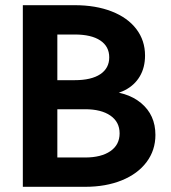

<svg xmlns="http://www.w3.org/2000/svg" viewBox="-20 -720 659 740"><path d="M68 -700H268Q349 -700 410.5 -676Q472 -652 505.5 -608Q539 -564 539 -506Q539 -460 519 -426Q499 -392 462.5 -373Q426 -354 378 -354L374 -369Q468 -369 523.5 -323Q579 -277 579 -200Q579 -141 545 -95.5Q511 -50 449.5 -25Q388 0 308 0H68ZM441 -206Q441 -250 405.5 -274.5Q370 -299 308 -299H201V-113H308Q370 -113 405.5 -137.5Q441 -162 441 -206ZM401 -499Q401 -541 366.5 -564Q332 -587 268 -587H201V-411H268Q332 -411 366.5 -434Q401 -457 401 -499Z"/></svg>

Font: Uncut Sans Variable
Style: Regular
Weight: 400
Designer: Kasper Nordkvist
Foundry: UNCUT.wtf
Version: Version 1.304;Glyphs 3.2 (3246)